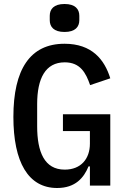

<svg xmlns="http://www.w3.org/2000/svg" viewBox="-20 -929 640 961"><path d="M303 -769C357 -769 377 -795 377 -828V-850C377 -883 357 -909 303 -909C249 -909 229 -883 229 -850V-828C229 -795 249 -769 303 -769ZM430 0H532V-357H295V-273H430V-210C430 -134 385 -80 304 -80C202 -80 166 -169 166 -297V-408C166 -536 207 -617 304 -617C382 -617 410 -564 431 -503L532 -537C503 -631 440 -710 303 -710C130 -710 47 -581 47 -344C47 -118 121 12 266 12C358 12 400 -40 423 -96H430Z"/></svg>

Font: IBM Plex Mono Medm
Style: Regular
Weight: 500
Monospace: yes
Designer: Mike Abbink, Paul van der Laan, Pieter van Rosmalen
Foundry: Bold Monday
Version: Version 2.004